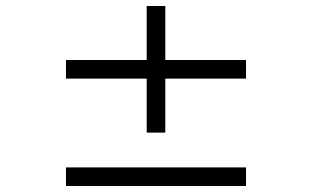

<svg xmlns="http://www.w3.org/2000/svg" viewBox="-20 -620 1040 640"><path d="M200 0H800V-62H200ZM531 -358H800V-420H531V-600H469V-420H200V-358H469V-178H531Z"/></svg>

Font: Veleka
Style: Regular
Weight: 400
Designer: Stefan Peev, Context Ltd, 2016; SIL International, 1997-2014.
Foundry: Stefan Peev, Context Ltd, 2016
Version: Version 1.000